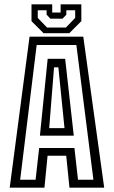

<svg xmlns="http://www.w3.org/2000/svg" viewBox="-20 -870 528 890"><path d="M25 0 117 -700H366L463 0H302L287 -148H200.5L186 0ZM73.5 -37H145L161.5 -184H325L341.5 -37H413L334 -661.5H150ZM165 -241 201 -597.5H282L322 -241ZM208 -276H279L250.5 -558H230.5ZM182 -716 126 -772V-850H222V-812H261V-850H357V-772L301 -716ZM198 -742.5H285.5L328.5 -787V-822.5H287.5V-802L270 -783.5H213.5L196 -802V-822.5H155V-787Z"/></svg>

Font: Tourney Condensed
Style: Regular
Weight: 400
Width: 3
Designer: Tyler Finck
Foundry: Etcetera Type Co
Version: Version 1.010; ttfautohint (v1.8.3)